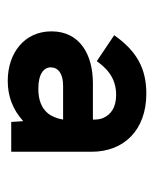

<svg xmlns="http://www.w3.org/2000/svg" viewBox="29 -777 398 496"><g transform="rotate(90 228.0 -529.0)"><path d="M189 -350C229 -350 263 -363 293 -390L295 -359H372V-567C372 -650 316 -708 222 -708C159 -708 113 -685 71 -625L138 -580C154 -602 178 -630 225 -630C257 -630 276 -617 285 -596C288 -589 289 -581 289 -570H195C122 -570 61 -537 61 -463C61 -393 117 -350 189 -350ZM154 -461C154 -480 170 -493 201 -493H289C286 -477 281 -464 273 -454C259 -437 238 -429 209 -429C170 -429 154 -444 154 -461Z"/></g></svg>

Font: HK Grotesk Black
Style: Italic
Weight: 900
Italic angle: -16°
Designer: Alfredo Marco Pradil
Foundry: Hanken Design Co.
Version: Version 3.001;FEAKit 1.0